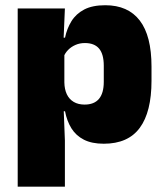

<svg xmlns="http://www.w3.org/2000/svg" viewBox="-20 -524 616 716"><path d="M367 12Q322.5 12 293 -3Q263.5 -18 246.5 -45.2Q229.5 -72.5 222.5 -109H180L220 -216.5Q220.5 -191 229.2 -172.5Q238 -154 254.8 -144Q271.5 -134 295.5 -134Q331 -134 349 -155.2Q367 -176.5 367 -219V-279Q367 -322 349.5 -342.8Q332 -363.5 296.5 -363.5Q277.5 -363.5 261.5 -356.5Q245.5 -349.5 234 -337.8Q222.5 -326 217 -311.5L176.5 -383.5H222.5Q229.5 -417.5 246.5 -445Q263.5 -472.5 294 -488.5Q324.5 -504.5 372.5 -504.5Q457.5 -504.5 501.2 -447.5Q545 -390.5 545 -275.5V-223Q545 -106.5 501.2 -47.2Q457.5 12 367 12ZM46 172V-492.5H222L216 -352L220 -340V-158L217 -128.5L222 0V172Z"/></svg>

Font: Anek Gujarati ExtraBold
Style: Regular
Weight: 800
Version: Version 1.003